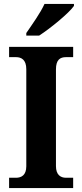

<svg xmlns="http://www.w3.org/2000/svg" viewBox="-20 -951 415 971"><path d="M113 -784V-771H178C237 -809 330 -886 354 -921V-931H205C185 -886 141 -825 113 -784ZM26 0H350V-52H314C286 -52 263 -67 263 -111V-600C263 -649 284 -662 314 -662H350V-714H26V-662H61C88 -662 113 -649 113 -601V-110C113 -65 88 -52 61 -52H26Z"/></svg>

Font: Noto Serif Myanmar SemiCondensed
Style: Bold
Weight: 700
Width: 4
Designer: Ben Mitchell and the Monotype Design Team
Foundry: Monotype Imaging Inc.
Version: Version 2.106